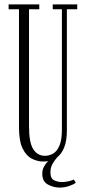

<svg xmlns="http://www.w3.org/2000/svg" viewBox="-20 -720 389 870"><path d="M176.5 12Q150 12 124.5 -0.8Q99 -13.5 82.5 -47.2Q66 -81 66 -144.5V-678H19V-700H158V-678H111.5V-148Q111.5 -73.5 130.8 -43.8Q150 -14 183.5 -14Q203.5 -14 221 -24.2Q238.5 -34.5 249.5 -60.5Q260.5 -86.5 260.5 -133V-678H219V-700H330V-678H283V-130Q283 -82 271.2 -52.8Q259.5 -23.5 240.5 -8.5Q230.5 2 219.5 20Q208.5 38 208.5 61.5Q208.5 89 225.5 97Q242.5 105 261 105Q273 105 288.8 101.8Q304.5 98.5 314.5 93.5L323.5 108Q312.5 116.5 292.2 123.2Q272 130 249.5 130Q223 130 197.2 116.2Q171.5 102.5 171.5 67Q171.5 49.5 179.2 35.2Q187 21 198 10Q187.5 12 176.5 12Z"/></svg>

Font: Imbue 50pt ExtraLight
Style: Regular
Weight: 200
Designer: Tyler Finck
Foundry: Etcetera Type Company
Version: Version 1.102; ttfautohint (v1.8.3)